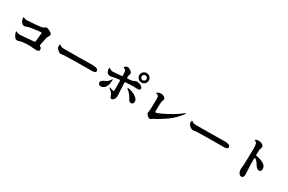

<svg xmlns="http://www.w3.org/2000/svg" viewBox="166 -2290 5669 3779"><g transform="rotate(30 3000.0 -401.0)"><path d="M727 -247Q727 -235 741 -227Q777 -205 777 -171Q777 -145 760 -133.5Q743 -122 707 -122Q682 -122 640 -127Q580 -133 543 -133Q484 -133 427 -127Q370 -121 344 -112Q329 -107 314.5 -102.5Q300 -98 289 -98Q258 -98 234.5 -126Q211 -154 198 -188.5Q185 -223 185 -235Q185 -247 192 -247Q195 -247 203 -242Q236 -222 279 -222Q309 -222 459 -237L595 -249Q615 -251 616 -269Q636 -439 636 -454Q636 -465 631 -469.5Q626 -474 614 -474Q585 -474 481.5 -460Q378 -446 348 -437Q325 -429 313 -424Q310 -423 297 -418Q284 -413 269 -413Q243 -413 220 -433.5Q197 -454 183.5 -483.5Q170 -513 170 -538Q170 -551 171 -556Q172 -561 176 -561Q179 -561 190 -555Q206 -546 219.5 -542.5Q233 -539 250 -539Q266 -539 276 -540Q356 -545 469 -554Q582 -563 602 -573Q616 -579 633 -592Q643 -599 654 -604.5Q665 -610 674 -610Q682 -610 715.5 -597.5Q749 -585 777 -564.5Q805 -544 805 -520Q805 -509 800.5 -499.5Q796 -490 785 -473Q778 -462 772 -450Q766 -438 764 -427Q756 -377 733 -275L728 -253Q727 -251 727 -247Z M1092 -436Q1108 -424 1131 -420.5Q1154 -417 1189 -417H1231Q1355 -417 1476.5 -418.5Q1598 -420 1685 -421L1824 -423Q1886 -423 1918.5 -407Q1951 -391 1951 -362Q1951 -334 1924 -324.5Q1897 -315 1849 -315L1776 -316Q1633 -316 1441 -313Q1249 -310 1228 -307Q1200 -301 1202 -302Q1176 -298 1171 -298Q1149 -298 1121 -314Q1093 -330 1073 -356.5Q1053 -383 1053 -413Q1053 -425 1056.5 -439Q1060 -453 1068 -453Q1073 -453 1080.5 -446Q1088 -439 1092 -436Z M2714 -712Q2714 -756 2746 -787.5Q2778 -819 2822 -819Q2867 -819 2899 -787.5Q2931 -756 2931 -712Q2931 -667 2899 -635.5Q2867 -604 2822 -604Q2777 -604 2745.5 -636Q2714 -668 2714 -712ZM2767 -712Q2767 -689 2783 -672.5Q2799 -656 2822 -656Q2845 -656 2861.5 -672.5Q2878 -689 2878 -712Q2878 -735 2861.5 -751Q2845 -767 2822 -767Q2799 -767 2783 -751Q2767 -735 2767 -712ZM2555 -451Q2533 -449 2535 -428Q2539 -318 2548 -189L2551 -143Q2551 -110 2539 -84Q2527 -58 2509.5 -43Q2492 -28 2476 -28Q2457 -28 2448 -41.5Q2439 -55 2433 -73.5Q2427 -92 2424 -100Q2416 -123 2382.5 -155.5Q2349 -188 2333 -198Q2327 -203 2327 -207Q2327 -211 2333 -211Q2338 -211 2393 -195L2428 -186Q2443 -186 2443 -212L2442 -304Q2440 -364 2440 -417Q2440 -440 2418 -438Q2360 -432 2313 -423L2292 -418Q2250 -407 2227 -407Q2179 -407 2155 -438Q2131 -469 2131 -524Q2131 -542 2137 -542Q2141 -542 2148 -537Q2174 -521 2193.5 -514.5Q2213 -508 2232 -508Q2240 -508 2256 -510L2352 -518Q2373 -519 2419 -523Q2439 -525 2439 -543Q2439 -591 2432 -629Q2427 -655 2413.5 -666Q2400 -677 2379 -687Q2371 -690 2371 -694Q2371 -697 2382 -708Q2409 -734 2443 -734Q2481 -734 2532 -686Q2552 -667 2552 -650Q2552 -638 2546 -623Q2540 -608 2537 -600Q2535 -590 2533 -556Q2533 -533 2556 -535Q2635 -542 2644 -544Q2656 -547 2689 -561Q2704 -568 2719.5 -573.5Q2735 -579 2746 -579Q2757 -579 2789 -571Q2821 -563 2849.5 -543Q2878 -523 2878 -490Q2878 -472 2862.5 -464Q2847 -456 2813 -456Q2799 -456 2773 -458Q2745 -460 2726 -460Q2654 -460 2555 -451ZM2307 -357Q2307 -285 2287 -235.5Q2267 -186 2235 -162Q2203 -138 2167 -138Q2138 -138 2121.5 -155Q2105 -172 2105 -198Q2105 -216 2118.5 -230.5Q2132 -245 2148 -254Q2164 -263 2199 -280Q2233 -297 2256 -320.5Q2279 -344 2291 -367Q2299 -381 2302 -381Q2307 -381 2307 -357ZM2901 -210Q2901 -184 2885.5 -167.5Q2870 -151 2848 -151Q2832 -151 2816 -160Q2800 -169 2789 -187Q2782 -197 2777 -209Q2756 -248 2729 -284Q2702 -320 2645 -366Q2636 -374 2636 -376Q2636 -380 2644 -380Q2688 -380 2749.5 -357.5Q2811 -335 2856 -296Q2901 -257 2901 -210Z M3229 -154Q3229 -160 3235 -180Q3239 -193 3242.5 -292.5Q3246 -392 3246 -467Q3246 -498 3243.5 -516.5Q3241 -535 3229 -548.5Q3217 -562 3191 -564Q3178 -566 3178 -570Q3178 -577 3192 -587Q3206 -597 3227.5 -603.5Q3249 -610 3270 -610Q3298 -610 3322.5 -599Q3347 -588 3361.5 -571.5Q3376 -555 3376 -540Q3376 -528 3367 -508Q3357 -483 3355 -474Q3351 -454 3349 -378Q3347 -302 3347 -270Q3347 -252 3349.5 -242Q3352 -232 3360 -232Q3383 -232 3475.5 -274.5Q3568 -317 3678 -381.5Q3788 -446 3869 -512Q3878 -520 3884 -520Q3888 -520 3888 -515Q3888 -509 3881 -499Q3774 -353 3634 -255Q3494 -157 3398 -111Q3375 -100 3362.5 -90.5Q3350 -81 3347 -79Q3339 -72 3334.5 -69.5Q3330 -67 3322 -67Q3304 -67 3282 -82.5Q3260 -98 3244.5 -119Q3229 -140 3229 -154Z M4092 -436Q4108 -424 4131 -420.5Q4154 -417 4189 -417H4231Q4355 -417 4476.5 -418.5Q4598 -420 4685 -421L4824 -423Q4886 -423 4918.5 -407Q4951 -391 4951 -362Q4951 -334 4924 -324.5Q4897 -315 4849 -315L4776 -316Q4633 -316 4441 -313Q4249 -310 4228 -307Q4200 -301 4202 -302Q4176 -298 4171 -298Q4149 -298 4121 -314Q4093 -330 4073 -356.5Q4053 -383 4053 -413Q4053 -425 4056.5 -439Q4060 -453 4068 -453Q4073 -453 4080.5 -446Q4088 -439 4092 -436Z M5511 -487Q5608 -471 5676 -431Q5744 -391 5744 -322Q5744 -292 5729.5 -276Q5715 -260 5693 -260Q5673 -260 5651.5 -273.5Q5630 -287 5614 -312Q5586 -357 5567 -381.5Q5548 -406 5517 -430Q5511 -435 5504 -435Q5498 -435 5494.5 -430Q5491 -425 5491 -417V-414Q5491 -277 5502 -101L5504 -63Q5504 17 5446 17Q5424 17 5406 -2.5Q5388 -22 5378 -50Q5368 -78 5368 -101Q5368 -111 5372 -145Q5378 -202 5379 -224Q5381 -271 5384 -398Q5387 -525 5387 -600Q5387 -653 5377 -687Q5367 -721 5331 -732Q5323 -735 5323 -739Q5323 -752 5348.5 -760Q5374 -768 5396 -768Q5443 -768 5480 -746Q5517 -724 5517 -696Q5517 -685 5510 -666Q5502 -647 5500 -631Q5495 -607 5492 -510Q5492 -490 5511 -487Z"/></g></svg>

Font: Shippori Antique B1
Style: Regular
Weight: 400
Designer: FONTDASU
Foundry: FONTDASU / Google Inc. / but / Adobe
Version: Version 2.001